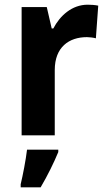

<svg xmlns="http://www.w3.org/2000/svg" viewBox="-20 -576 457 817"><path d="M353 -556C286 -556 235 -509 207 -455H200L179 -546H72V0H213V-278C213 -375 273 -418 350 -418C359 -418 378 -416 388 -413L398 -552C384 -555 366 -556 353 -556ZM228 71V61H95C90 104 77 171 68 208V221H153C183 170 209 117 228 71Z"/></svg>

Font: Noto Sans Sinhala UI SemiCondensed
Style: Bold
Weight: 700
Width: 4
Designer: Jelle Bosma - Monotype Design Team
Foundry: Monotype Imaging Inc.
Version: Version 2.006